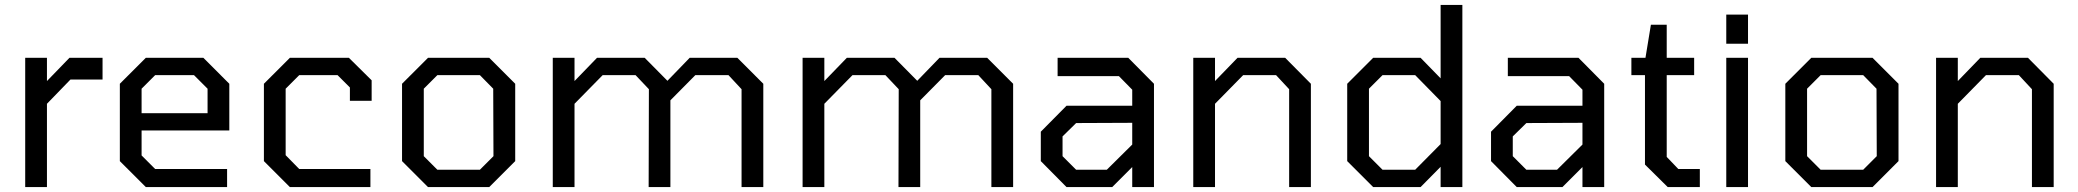

<svg xmlns="http://www.w3.org/2000/svg" viewBox="-20 -757 8408 777"><path d="M82 0V-523H170V-429L261 -523H395V-435H265L170 -337V0Z M570 0 465 -105V-418L570 -523H803L908 -418V-229H553V-128L608 -73H899V0ZM553 -299H820V-398L765 -453H608L553 -398Z M1153 0 1048 -105V-418L1153 -523H1392L1484 -432V-349H1396V-403L1346 -453H1191L1136 -398V-129L1191 -73H1479V0Z M1712 0 1607 -105V-418L1712 -523H1960L2065 -418V-105L1960 0ZM1750 -70H1922L1977 -125L1976 -398L1922 -453H1750L1695 -398V-125Z M2217 0V-523H2305V-429L2396 -523H2589L2681 -430L2771 -523H2964L3069 -418V0H2981V-396L2928 -453H2794L2693 -351V0H2605L2606 -396L2552 -453H2419L2305 -337V0Z M3228 0V-523H3316V-429L3407 -523H3600L3692 -430L3782 -523H3975L4080 -418V0H3992V-396L3939 -453H3805L3704 -351V0H3616L3617 -396L3563 -453H3430L3316 -337V0Z M4296 0 4192 -105V-224L4296 -329H4562V-394L4508 -449H4260V-523H4546L4650 -418V0H4562V-81L4481 0ZM4335 -70H4459L4562 -172V-260L4335 -259L4280 -205V-125Z M4809 0V-523H4897V-429L4988 -523H5181L5285 -418V0H5197V-396L5144 -453H5011L4897 -337V0Z M5537 0 5432 -105V-418L5537 -523H5729L5810 -440V-737H5898V0H5810V-82L5729 0ZM5707 -70 5810 -174V-348L5707 -453H5575L5520 -398V-125L5575 -70Z M6118 0 6014 -105V-224L6118 -329H6384V-394L6330 -449H6082V-523H6368L6472 -418V0H6384V-81L6303 0ZM6157 -70H6281L6384 -172V-260L6157 -259L6102 -205V-125Z M6729 0 6637 -91V-453H6582V-523H6639L6661 -657H6725V-523H6836V-453H6725V-122L6772 -73H6859V0Z M6966 -580V-698H7054V-580ZM6966 0V-523H7054V0Z M7310 0 7205 -105V-418L7310 -523H7558L7663 -418V-105L7558 0ZM7348 -70H7520L7575 -125L7574 -398L7520 -453H7348L7293 -398V-125Z M7815 0V-523H7903V-429L7994 -523H8187L8291 -418V0H8203V-396L8150 -453H8017L7903 -337V0Z"/></svg>

Font: Tomorrow
Style: Regular
Weight: 400
Designer: Tony de Marco, Monica Rizzolli
Foundry: Just in Type
Version: Version 2.002